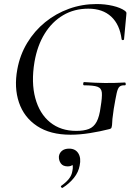

<svg xmlns="http://www.w3.org/2000/svg" viewBox="-20 -656 671 952"><path d="M330 12Q229 12 164 -31Q99 -74 74 -148Q49 -222 66 -313Q79 -384 115 -443.5Q151 -503 204 -546Q257 -589 322 -612.5Q387 -636 459 -636Q501 -636 539.5 -627Q578 -618 600 -602Q607 -596 607 -592Q607 -588 606 -579L595 -461Q594 -457 589 -457Q584 -457 583 -461Q574 -534 531.5 -573.5Q489 -613 418 -613Q348 -613 293 -580.5Q238 -548 201.5 -489Q165 -430 151 -349Q134 -247 155 -169.5Q176 -92 228.5 -49.5Q281 -7 358 -7Q396 -7 420.5 -16.5Q445 -26 459 -52Q473 -78 479 -126Q487 -174 485 -196.5Q483 -219 463 -226Q443 -233 397 -233Q392 -233 392.5 -241Q393 -249 397 -249Q453 -245 500 -244.5Q547 -244 599 -247Q603 -247 603.5 -240Q604 -233 599 -233Q582 -234 573 -226.5Q564 -219 558.5 -194Q553 -169 544 -116Q539 -83 537.5 -67Q536 -51 536 -43.5Q536 -36 534 -28Q533 -22 531 -20Q529 -18 523 -16Q476 -4 425.5 4Q375 12 330 12ZM291 275Q287 277 283.5 272.5Q280 268 284 265Q307 249 321.5 231Q336 213 339 191Q344 167 337 156Q330 145 321 143L350 130Q351 150 342 159.5Q333 169 316 169Q292 169 281.5 154Q271 139 272 120Q274 103 287 92Q300 81 323 81Q354 81 368.5 104.5Q383 128 375 165Q369 198 346.5 226Q324 254 291 275Z"/></svg>

Font: Cormorant Medium
Style: Italic
Weight: 500
Italic angle: -10°
Designer: Christian Thalmann (Catharsis Fonts)
Foundry: Catharsis Fonts
Version: Version 4.000